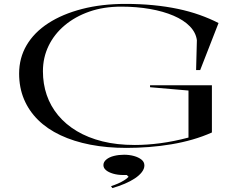

<svg xmlns="http://www.w3.org/2000/svg" viewBox="-20 -743 1224 984"><path d="M749 -296V-306H1066V-64Q1019 -43 967 -28Q915 -13 858.5 -3.5Q802 6 743.5 10.5Q685 15 628 15Q528 15 443 -1.5Q358 -18 290 -50Q222 -82 175 -128.5Q128 -175 103 -234.5Q78 -294 78 -366Q78 -446 116.5 -511.5Q155 -577 227.5 -624Q300 -671 400.5 -697Q501 -723 623 -723Q698 -723 765 -716.5Q832 -710 891.5 -697.5Q951 -685 1003 -666.5Q1055 -648 1100 -625L1006 -384H985L989 -537Q984 -576 953 -608Q922 -640 869.5 -662.5Q817 -685 748.5 -697Q680 -709 601 -709Q511 -709 438 -683.5Q365 -658 311.5 -613Q258 -568 229 -508Q200 -448 200 -378Q200 -313 219.5 -256Q239 -199 278 -152Q317 -105 374 -71Q431 -37 505 -18.5Q579 0 671 0Q733 0 801.5 -9Q870 -18 946 -38V-279ZM556 221 549 211Q568 205 585 197.5Q602 190 616.5 181Q631 172 639 163L630 154H613Q583 154 559.5 147Q536 140 523 129Q510 118 510 103Q510 87 525 74.5Q540 62 564.5 56Q589 50 616 50Q643 50 666.5 56.5Q690 63 705 75Q720 87 720 105Q720 122 707 139Q694 156 671.5 171Q649 186 619.5 198.5Q590 211 556 221Z"/></svg>

Font: Kalnia Expanded Light
Style: Regular
Weight: 300
Width: 7
Designer: Frida Medrano
Foundry: Frida Medrano
Version: Version 1.105